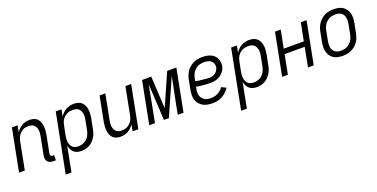

<svg xmlns="http://www.w3.org/2000/svg" viewBox="-22 -1297 4443 2263"><g transform="rotate(-20 2200.0 -166.0)"><path d="M472 12H444Q423 12 403.5 6.5Q384 1 370.5 -13Q357 -27 354 -47.5Q351 -68 355 -90L399 -315Q403 -335 404.5 -354.5Q406 -374 403.5 -392.5Q401 -411 393 -427.5Q385 -444 372 -456Q359 -468 341 -473Q323 -478 303 -478Q286 -478 268 -474.5Q250 -471 233.5 -462Q217 -453 203 -440Q189 -427 179 -411.5Q169 -396 162.5 -378.5Q156 -361 153 -344L86 0H14L117 -530H189L173 -447Q187 -469 205.5 -487.5Q224 -506 246.5 -518.5Q269 -531 293.5 -536.5Q318 -542 342 -542Q369 -542 395 -534Q421 -526 438.5 -507.5Q456 -489 464.5 -464.5Q473 -440 476 -413Q479 -386 476.5 -358.5Q474 -331 469 -303L427 -90Q426 -82 426.5 -74.5Q427 -67 431.5 -62Q436 -57 443 -54.5Q450 -52 457 -52H473Z M523 210 667 -530H739L723 -446Q737 -468 756.5 -487Q776 -506 799.5 -518.5Q823 -531 848 -536.5Q873 -542 898 -542Q926 -542 952 -534Q978 -526 996.5 -508Q1015 -490 1025 -465.5Q1035 -441 1038 -414.5Q1041 -388 1038.5 -359.5Q1036 -331 1031 -303L1007 -183Q1003 -158 994.5 -133.5Q986 -109 971.5 -86.5Q957 -64 937.5 -44.5Q918 -25 894.5 -12Q871 1 845 6.5Q819 12 795 12Q768 12 743 5Q718 -2 700 -18.5Q682 -35 671 -57.5Q660 -80 656 -106L595 210ZM780 -52Q798 -52 816.5 -56Q835 -60 853 -69.5Q871 -79 886 -93Q901 -107 911 -124Q921 -141 927.5 -159Q934 -177 938 -195L961 -315Q965 -335 966.5 -355Q968 -375 964.5 -393.5Q961 -412 953 -429Q945 -446 931 -457.5Q917 -469 898 -473.5Q879 -478 859 -478Q842 -478 823.5 -474.5Q805 -471 787.5 -462.5Q770 -454 755.5 -441.5Q741 -429 730 -413Q719 -397 712.5 -379.5Q706 -362 703 -344L679 -224Q675 -203 673.5 -182.5Q672 -162 675 -142.5Q678 -123 685.5 -105.5Q693 -88 707 -75.5Q721 -63 740 -57.5Q759 -52 780 -52Z M1284 12Q1257 12 1231.5 4Q1206 -4 1188.5 -22.5Q1171 -41 1162 -65.5Q1153 -90 1150.5 -117Q1148 -144 1150.5 -171.5Q1153 -199 1158 -227L1217 -530H1289L1228 -215Q1224 -195 1222.5 -175.5Q1221 -156 1223.5 -137.5Q1226 -119 1234 -102.5Q1242 -86 1255 -74Q1268 -62 1286 -57Q1304 -52 1324 -52Q1341 -52 1358.5 -55.5Q1376 -59 1393 -68Q1410 -77 1424 -90Q1438 -103 1448 -118.5Q1458 -134 1464.5 -151.5Q1471 -169 1474 -186L1541 -530H1613L1510 0H1438L1454 -83Q1440 -61 1421 -42.5Q1402 -24 1380 -11.5Q1358 1 1333 6.5Q1308 12 1284 12Z M1647 0 1750 -530H1865L1887 -127L2065 -530H2180L2077 0H2005L2025 -106Q2041 -185 2057 -264.5Q2073 -344 2089 -423L2096 -458L1893 0H1831L1806 -458Q1790 -370 1773.5 -282Q1757 -194 1739 -106L1719 0Z M2439 12Q2407 12 2376.5 6.5Q2346 1 2320 -13.5Q2294 -28 2275 -51Q2256 -74 2247 -102.5Q2238 -131 2239 -163Q2240 -195 2246 -227L2269 -347Q2274 -373 2284.5 -399.5Q2295 -426 2311.5 -449.5Q2328 -473 2351 -491.5Q2374 -510 2400.5 -522Q2427 -534 2453.5 -538Q2480 -542 2507 -542Q2534 -542 2560 -538Q2586 -534 2609 -524.5Q2632 -515 2650.5 -498.5Q2669 -482 2679.5 -460Q2690 -438 2694 -412.5Q2698 -387 2693 -360Q2689 -339 2678.5 -319.5Q2668 -300 2653 -283Q2638 -266 2619 -254Q2600 -242 2579 -234.5Q2558 -227 2537 -224Q2516 -221 2496 -221Q2473 -221 2451.5 -223Q2430 -225 2407.5 -226.5Q2385 -228 2363 -230.5Q2341 -233 2320 -240L2316 -215Q2311 -193 2310.5 -172Q2310 -151 2315.5 -131.5Q2321 -112 2333 -96.5Q2345 -81 2361 -70.5Q2377 -60 2397.5 -56Q2418 -52 2440 -52Q2461 -52 2483 -56Q2505 -60 2526.5 -70.5Q2548 -81 2565.5 -97Q2583 -113 2596 -133L2654 -104Q2637 -77 2612.5 -54Q2588 -31 2559.5 -15.5Q2531 0 2500 6Q2469 12 2439 12ZM2500 -282Q2520 -282 2540 -287Q2560 -292 2577 -303.5Q2594 -315 2606 -333Q2618 -351 2622 -370Q2626 -394 2619 -416.5Q2612 -439 2595 -453Q2578 -467 2555 -472.5Q2532 -478 2508 -478Q2489 -478 2469 -474.5Q2449 -471 2430.5 -462.5Q2412 -454 2396 -440Q2380 -426 2368.5 -409Q2357 -392 2350 -373Q2343 -354 2339 -335L2333 -306Q2352 -297 2373.5 -294.5Q2395 -292 2416 -290.5Q2437 -289 2458 -285.5Q2479 -282 2500 -282Z M2723 210 2867 -530H2939L2923 -446Q2937 -468 2956.5 -487Q2976 -506 2999.5 -518.5Q3023 -531 3048 -536.5Q3073 -542 3098 -542Q3126 -542 3152 -534Q3178 -526 3196.5 -508Q3215 -490 3225 -465.5Q3235 -441 3238 -414.5Q3241 -388 3238.5 -359.5Q3236 -331 3231 -303L3207 -183Q3203 -158 3194.5 -133.5Q3186 -109 3171.5 -86.5Q3157 -64 3137.5 -44.5Q3118 -25 3094.5 -12Q3071 1 3045 6.5Q3019 12 2995 12Q2968 12 2943 5Q2918 -2 2900 -18.5Q2882 -35 2871 -57.5Q2860 -80 2856 -106L2795 210ZM2980 -52Q2998 -52 3016.5 -56Q3035 -60 3053 -69.5Q3071 -79 3086 -93Q3101 -107 3111 -124Q3121 -141 3127.5 -159Q3134 -177 3138 -195L3161 -315Q3165 -335 3166.5 -355Q3168 -375 3164.5 -393.5Q3161 -412 3153 -429Q3145 -446 3131 -457.5Q3117 -469 3098 -473.5Q3079 -478 3059 -478Q3042 -478 3023.5 -474.5Q3005 -471 2987.5 -462.5Q2970 -454 2955.5 -441.5Q2941 -429 2930 -413Q2919 -397 2912.5 -379.5Q2906 -362 2903 -344L2879 -224Q2875 -203 2873.5 -182.5Q2872 -162 2875 -142.5Q2878 -123 2885.5 -105.5Q2893 -88 2907 -75.5Q2921 -63 2940 -57.5Q2959 -52 2980 -52Z M3314 0 3417 -530H3489L3445 -306H3697L3741 -530H3813L3710 0H3638L3685 -242H3433L3386 0Z M4072 12Q4041 12 4011.5 6Q3982 0 3958 -15.5Q3934 -31 3918 -54.5Q3902 -78 3895 -106.5Q3888 -135 3889 -165.5Q3890 -196 3896 -227L3919 -347Q3924 -373 3934 -399Q3944 -425 3960.5 -448.5Q3977 -472 4000 -491Q4023 -510 4048.5 -521.5Q4074 -533 4101 -537.5Q4128 -542 4154 -542Q4185 -542 4215 -536Q4245 -530 4269 -514.5Q4293 -499 4309 -475.5Q4325 -452 4332 -423.5Q4339 -395 4338 -364.5Q4337 -334 4331 -303L4307 -183Q4302 -157 4292 -131Q4282 -105 4266 -81.5Q4250 -58 4227 -39Q4204 -20 4178 -8.5Q4152 3 4125 7.5Q4098 12 4072 12ZM4073 -52Q4092 -52 4111 -55.5Q4130 -59 4148.5 -68Q4167 -77 4182.5 -91Q4198 -105 4209.5 -122Q4221 -139 4227.5 -158Q4234 -177 4238 -195L4261 -315Q4265 -336 4266 -356Q4267 -376 4263.5 -395Q4260 -414 4251 -430.5Q4242 -447 4227 -458Q4212 -469 4193 -473.5Q4174 -478 4154 -478Q4135 -478 4115.5 -474.5Q4096 -471 4078 -462Q4060 -453 4044 -439Q4028 -425 4017 -408Q4006 -391 3999 -372Q3992 -353 3989 -335L3966 -215Q3962 -194 3961 -174Q3960 -154 3963 -135Q3966 -116 3975.5 -99.5Q3985 -83 4000 -72Q4015 -61 4034 -56.5Q4053 -52 4073 -52Z"/></g></svg>

Font: Lode Term
Style: Italic
Weight: 400
Italic angle: -11°
Monospace: yes
Designer: Belleve Invis
Foundry: Belleve Invis
Version: Version 29.2.0